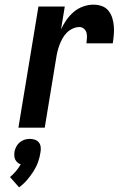

<svg xmlns="http://www.w3.org/2000/svg" viewBox="-20 -548 540 824"><path d="M59 0 145 -520H258L242 -422Q251 -442 264.5 -461.5Q278 -481 296 -496.5Q314 -512 336.5 -520Q359 -528 381 -528Q400 -528 417 -522Q434 -516 445 -502.5Q456 -489 461.5 -472Q467 -455 468.5 -436.5Q470 -418 468.5 -399.5Q467 -381 464 -362H351Q352 -373 353 -384.5Q354 -396 351.5 -406.5Q349 -417 340.5 -424.5Q332 -432 321 -432Q307 -432 292.5 -425.5Q278 -419 267 -408Q256 -397 248.5 -383.5Q241 -370 235.5 -355.5Q230 -341 226.5 -326.5Q223 -312 221 -298L172 0ZM62 256 23 212Q36 201 48 187Q60 173 69 157Q61 155 55 149.5Q49 144 45.5 137Q42 130 41.5 121.5Q41 113 42 104Q44 93 49.5 82Q55 71 64.5 63Q74 55 85.5 51.5Q97 48 108 48Q119 48 129.5 51.5Q140 55 146.5 63Q153 71 154.5 82Q156 93 154 104Q151 126 143.5 147Q136 168 123.5 187.5Q111 207 96 224.5Q81 242 62 256Z"/></svg>

Font: Iosevka Oblique
Style: Bold
Weight: 700
Italic angle: -9°
Monospace: yes
Designer: Belleve Invis
Foundry: Belleve Invis
Version: Version 32.5.0; ttfautohint (v1.8.4)